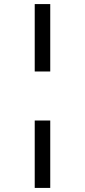

<svg xmlns="http://www.w3.org/2000/svg" viewBox="-20 -820 416 940"><path d="M150 -470V-800H226V-470ZM150 100V-230H226V100Z"/></svg>

Font: Orienta
Style: Regular
Weight: 400
Designer: Eduardo Rodriguez Tunni
Foundry: Eduardo Rodriguez Tunni
Version: Version 1.002; ttfautohint (v1.8.4.7-5d5b);gftools[0.9.23]